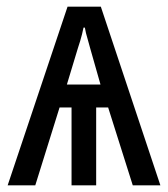

<svg xmlns="http://www.w3.org/2000/svg" viewBox="-20 -557 505 577"><path d="M283 -537 462 0H379L305 -234H269V0H195V-234H159L86 0H3L183 -537ZM231 -474Q229 -464 226.5 -454Q224 -444 221 -434Q218 -424 214 -412L181 -303H282L251 -412Q248 -424 244.5 -435.5Q241 -447 238.5 -457Q236 -467 235 -474Z"/></svg>

Font: Noto Sans Display Condensed
Style: Regular
Weight: 400
Width: 3
Designer: Monotype Design Team
Foundry: Monotype Imaging Inc.
Version: Version 2.003